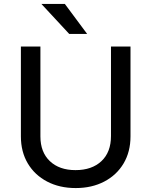

<svg xmlns="http://www.w3.org/2000/svg" viewBox="-20 -942 768 974"><path d="M185 -706V-250Q185 -170 233 -124.5Q281 -79 363 -79Q446 -79 494.5 -124.5Q543 -170 543 -252V-706H642V-250Q642 -172 607 -113Q572 -54 509 -21Q446 12 364 12Q282 12 219 -21Q156 -54 121 -113Q86 -172 86 -250V-706ZM422 -770H331L190 -922H309Z"/></svg>

Font: Museo Sans Medium
Style: Regular
Weight: 500
Designer: Jos Buivenga
Foundry: Jos Buivenga & Rosetta Type Foundry (extension, remastering)
Version: Version 3.600;PS 1.000;hotconv 1.0.88;makeotf.lib2.5.647800;